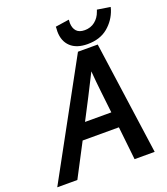

<svg xmlns="http://www.w3.org/2000/svg" viewBox="-160 -945 914 1050"><g transform="rotate(-20 297.0 -420.0)"><path d="M383 -532Q352 -469 320 -407.5Q288 -346 256 -284H409Q402 -346 395 -407.5Q388 -469 383 -532ZM351 -658H466L558 0H441L420 -193H209L108 0H-9ZM603 -827 599 -812Q580 -755 534 -717Q488 -679 416 -679Q352 -679 317.5 -711.5Q283 -744 283 -801Q283 -812 284 -817V-828L364 -840L363 -820Q364 -790 379.5 -773Q395 -756 427 -756Q462 -756 487 -776Q512 -796 523 -828L527 -839Z"/></g></svg>

Font: Codetta
Style: Bold Italic
Weight: 700
Italic angle: -11°
Designer: Ulrich Proeller
Foundry: PROSA GmbH
Version: Version 2.00;September 29, 2018;FontCreator 11.5.0.2427 64-b